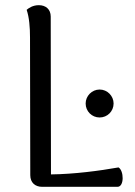

<svg xmlns="http://www.w3.org/2000/svg" viewBox="-20 -722 520 742"><path d="M176 -658C176 -686 157 -702 130 -702C107 -702 91 -691 83 -684C93 -655 96 -616 96 -577L97 -45C97 -16 116 0 143 0H434C461 0 459 -63 438 -75C365 -62 267 -49 177 -48ZM365 -268C395 -268 419 -292 419 -322C419 -351 395 -376 365 -376C335 -376 311 -351 311 -322C311 -292 335 -268 365 -268Z"/></svg>

Font: Arima Koshi
Style: Regular
Weight: 400
Designer: Joana Correia and Natanael Gama
Foundry: NDISCOVER
Version: Version 1.019;PS 001.019;hotconv 1.0.88;makeotf.lib2.5.64775